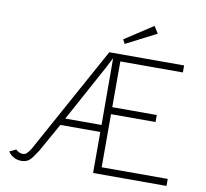

<svg xmlns="http://www.w3.org/2000/svg" viewBox="-92 -976 1155 1079"><g transform="rotate(10 485.5 -436.5)"><path d="M22 -38 59 -56Q65 -49 76.5 -43.5Q88 -38 98 -38Q112 -38 120.5 -46Q129 -54 136 -64Q143 -74 145 -78L479 -685H906V-645H549V-384H803V-344H549V-41H926V-1H507V-235H279L187 -71Q181 -63 165.5 -39.5Q150 -16 134.5 -7Q119 2 97 2Q74 2 54.5 -8.5Q35 -19 22 -38ZM507 -275 506 -656 475 -596 300 -275ZM543 -770 704 -875 729 -835 556 -746Z"/></g></svg>

Font: Bellota Light
Style: Regular
Weight: 300
Designer: Kemie Guaida
Foundry: Kemie Guaida
Version: Version 4.001